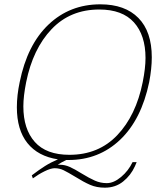

<svg xmlns="http://www.w3.org/2000/svg" viewBox="-20 -730 722 888"><path d="M286 10Q262 22 247 32H258Q280 32 302.5 42Q325 52 357 72Q393 94 419 105.5Q445 117 474 117Q506 117 540 88.5Q574 60 593 20H612L604 39Q585 81 549.5 109.5Q514 138 465 138Q427 138 397 125Q367 112 327 87Q294 67 274.5 57.5Q255 48 233 48Q215 48 186.5 62Q158 76 132 95L127 81Q161 55 188 38Q215 21 248 7Q156 -7 107 -68Q58 -129 58 -234Q58 -289 71 -350Q106 -523 204.5 -616.5Q303 -710 444 -710Q558 -710 620 -647Q682 -584 682 -465Q682 -413 670 -350Q634 -177 535.5 -83.5Q437 10 297 10ZM88 -238Q88 -133 141 -73.5Q194 -14 301 -14Q436 -14 522.5 -105Q609 -196 640 -350Q653 -415 653 -462Q653 -567 599.5 -626.5Q546 -686 439 -686Q305 -686 218.5 -595Q132 -504 101 -350Q88 -285 88 -238Z"/></svg>

Font: Taviraj Thin
Style: Italic
Weight: 250
Italic angle: -12°
Designer: Katatrad Team
Foundry: CadsonDemak
Version: Version 1.001